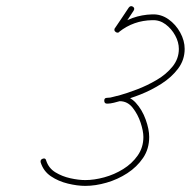

<svg xmlns="http://www.w3.org/2000/svg" viewBox="-20 -599 624 628"><path d="M415 -577Q422 -572 417 -564Q406 -547 394.5 -530Q383 -513 372 -497Q372 -497 372 -497Q372 -497 372 -497Q367 -489 359 -494Q351 -499 356 -507Q368 -524 379 -541Q390 -558 401 -574Q407 -582 415 -577ZM357 -496Q351 -504 358 -509Q410 -550 478 -552Q507 -553 531 -536Q555 -519 569.5 -492.5Q584 -466 584 -439Q584 -403 562.5 -374.5Q541 -346 508 -325Q475 -304 439.5 -290Q404 -276 375 -269Q364 -266 352.5 -263Q341 -260 330 -260Q321 -260 321 -270Q321 -279 330 -279Q341 -279 351.5 -282.5Q362 -286 372 -286Q403 -286 424 -263Q445 -240 456.5 -208Q468 -176 468 -151Q468 -112 448 -82.5Q428 -53 396.5 -32.5Q365 -12 328.5 -1.5Q292 9 259 9Q233 9 202 1.5Q171 -6 146.5 -22.5Q122 -39 113 -68Q111 -77 120 -80Q129 -83 131 -74Q139 -49 161 -35.5Q183 -22 210 -16Q237 -10 259 -10Q288 -10 321 -19Q354 -28 383 -46Q412 -64 430.5 -90.5Q449 -117 449 -151Q449 -170 440 -197.5Q431 -225 414 -246.5Q397 -268 372 -268Q362 -268 351.5 -264Q341 -260 330 -260Q321 -260 321 -270Q321 -279 330 -279Q340 -279 350.5 -282Q361 -285 370 -287Q395 -294 428 -306.5Q461 -319 492.5 -337.5Q524 -356 544.5 -381.5Q565 -407 565 -439Q565 -461 553 -483Q541 -505 521.5 -519.5Q502 -534 478 -533Q417 -532 370 -495Q363 -489 357 -496Z"/></svg>

Font: FRB American Cursive Guidelines Arrows Extralight
Style: Italic
Weight: 200
Italic angle: -25°
Version: Version 2.0;Modular Font Editor K font №1